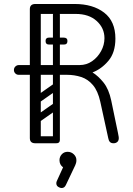

<svg xmlns="http://www.w3.org/2000/svg" viewBox="-20 -720 667 965"><path d="M551 0Q538 0 532 -7Q526 -14 524 -26L484 -209Q472 -263 447 -292.5Q422 -322 388 -333Q354 -344 316 -344H185V-28Q185 -16 178 -8Q171 0 157 0Q130 0 130 -26V-344H74Q64 -344 57 -351Q50 -358 50 -368Q50 -379 57.5 -386Q65 -393 75 -393H130V-674Q130 -700 158 -700H355Q447 -700 503.5 -656.5Q560 -613 560 -526Q560 -456 525 -414.5Q490 -373 445 -356Q474 -338 500.5 -305Q527 -272 539 -215Q553 -147 561 -109Q569 -71 572.5 -54Q576 -37 576.5 -32.5Q577 -28 577 -26Q577 -13 569.5 -6.5Q562 0 551 0ZM185 -393H380Q415 -393 443 -412.5Q471 -432 488 -463Q505 -494 505 -528Q505 -579 466 -614.5Q427 -650 360 -650H185ZM141 -17Q141 -35 159 -35H262Q280 -35 280 -17Q280 0 261 0H158Q141 0 141 -17ZM263 -365Q246 -365 246 -382V-646Q246 -663 263 -663Q281 -663 281 -647V-383Q281 -365 263 -365ZM209 -514Q209 -531 226 -531H300Q319 -531 319 -514Q319 -496 301 -496H227Q209 -496 209 -514ZM209 -514Q209 -531 226 -531H300Q319 -531 319 -514Q319 -496 301 -496H227Q209 -496 209 -514ZM275 -198Q280 -191 278.5 -184Q277 -177 272 -173L178 -107Q165 -98 155 -111Q144 -127 158 -136L252 -202Q265 -211 275 -198ZM275 -296Q280 -289 278.5 -282Q277 -275 272 -271L178 -205Q165 -196 155 -209Q144 -225 158 -234L252 -300Q265 -309 275 -296ZM168 0Q150 0 150 -18V-350Q150 -366 168 -366Q185 -366 185 -349V-17Q185 0 168 0ZM264 0Q246 0 246 -18V-350Q246 -366 264 -366Q281 -366 281 -349V-17Q281 0 264 0ZM278 222Q263 216 263 201Q263 195 266 189L297 121Q279 108 279 85Q279 68 290.5 55.5Q302 43 320 43Q338 43 351 55.5Q364 68 364 85Q364 94 362 100Q360 106 358 111L311 210Q304 225 290 225Q284 225 278 222Z"/></svg>

Font: Agu Display Uzo
Style: Regular
Weight: 400
Designer: Oluwaseun Badejo
Version: Version 1.103